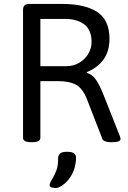

<svg xmlns="http://www.w3.org/2000/svg" viewBox="-20 -720 650 975"><path d="M137 2Q97 2 97 -20V-670Q97 -700 127 -700H295Q412 -700 474 -659Q536 -618 536 -523Q536 -459 505 -417Q474 -375 421 -354V-350Q453 -340 472.5 -307.5Q492 -275 511 -225L589 -28Q592 -19 592 -14Q592 2 550 2H540Q525 2 514 -2.5Q503 -7 500 -14L424 -210Q402 -269 368 -288.5Q334 -308 275 -308H185V-20Q185 2 145 2ZM185 -384H317Q353 -384 382 -401Q411 -418 428 -446Q445 -474 445 -507Q445 -568 408 -596Q371 -624 310 -624H185ZM263 235Q254 235 243 232Q232 229 232 220Q233 208 244 191Q255 174 265.5 147.5Q276 121 275 83Q275 69 285 60Q295 51 315 51H326Q345 51 355.5 58.5Q366 66 366 79Q366 115 355 144Q344 173 327 193Q310 213 292.5 224Q275 235 263 235Z"/></svg>

Font: Asap
Style: Regular
Weight: 400
Designer: Pablo Cosgaya
Foundry: Omnibus-Type
Version: Version 3.001